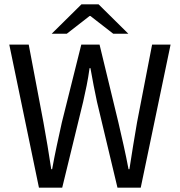

<svg xmlns="http://www.w3.org/2000/svg" viewBox="-20 -861 826 881"><path d="M158.7 0 22.6 -656.3H111.8L179.4 -299.3Q189 -246.5 197.9 -193.4Q206.9 -140.3 215.2 -84.5H219.2Q229.3 -140.3 240.7 -193.4Q252 -246.5 263.8 -299.3L353 -656.3H436.8L523.2 -299.3Q535.3 -247.1 547.3 -193.7Q559.3 -140.3 569.8 -84.5H573.8Q582.1 -140.3 591 -193.4Q599.8 -246.5 608.8 -299.3L677.9 -656.3H762.7L625.8 0H519L424.9 -394.3Q417.1 -431.4 409.7 -468.6Q402.2 -505.7 395 -548.4H391Q385.1 -505.7 377.6 -468.6Q370 -431.4 361.6 -394.3L265.5 0ZM217.3 -706.3 353.6 -841H432.5L568.8 -706.3H499.5L395 -787.5H391L286.6 -706.3Z"/></svg>

Font: Source Sans 3
Style: Regular
Weight: 200
Designer: Paul D. Hunt
Foundry: Adobe
Version: Version 3.046;hotconv 1.0.118;makeotfexe 2.5.65603